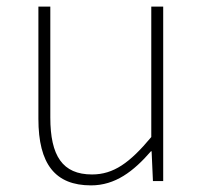

<svg xmlns="http://www.w3.org/2000/svg" viewBox="-20 -547 617 580"><path d="M96 -527V-188C96 -51 147 13 255 13C328 13 383 -29 436 -90H438L442 0H473V-527H437V-133C372 -55 323 -20 258 -20C169 -20 132 -76 132 -192V-527Z"/></svg>

Font: Kinto Sans Thin
Style: Regular
Weight: 100
Designer: Authors: Ryoko NISHIZUKA  (kana & ideographs); Paul D. Hunt (Latin, Greek & Cyrillic); Wenlong ZHANG  (bopomofo); Sandol
Foundry: Adobe Systems Incorporated, ookami Inc.
Version: Version 0.001